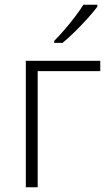

<svg xmlns="http://www.w3.org/2000/svg" viewBox="-20 -786 461 806"><path d="M400.9 -530.8V-487.3H138.2V0H88.4V-530.8ZM388.7 -766.1V-757.8Q373 -736.8 348.1 -709.2Q323.2 -681.6 295.4 -654.1Q267.6 -626.5 242.7 -606H207.5V-614.3Q227.1 -633.8 250.5 -660.9Q273.9 -688 295.2 -716.1Q316.4 -744.1 330.1 -766.1Z"/></svg>

Font: Open Sans Light
Style: Regular
Weight: 300
Designer: Monotype Design Team
Foundry: Monotype Imaging Inc.
Version: Version 3.000; ttfautohint (v1.8.4)